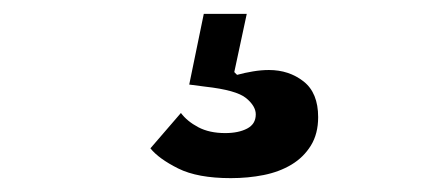

<svg xmlns="http://www.w3.org/2000/svg" viewBox="-20 -47 640 277"><path d="M313 210Q265 210 237 196Q209 182 197 167L241 116Q250 128 266 136.5Q282 145 305 145Q324 145 336.5 138.5Q349 132 349 118Q349 106 335 94.5Q321 83 276 78L253 75L274 -27H336L318 57L322 61Q333 58 345 56Q357 54 368 54Q397 54 418 70.5Q439 87 439 122Q439 146 428.5 163Q418 180 400.5 190.5Q383 201 360.5 205.5Q338 210 313 210Z"/></svg>

Font: IBM Plex Mono SemiBold
Style: Regular
Weight: 600
Monospace: yes
Designer: Mike Abbink, Paul van der Laan, Pieter van Rosmalen
Foundry: Bold Monday
Version: Version 2.3